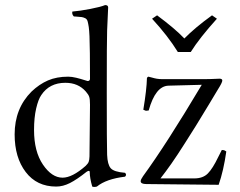

<svg xmlns="http://www.w3.org/2000/svg" viewBox="-20 -718 937 749"><path d="M329.1 -107.9 331.1 -309.1Q331.1 -331.1 328.1 -340.1Q325.2 -349.1 314.9 -360.8Q285.2 -395 234.9 -395Q172.9 -395 141.1 -347.2Q129.4 -330.6 121.1 -294.9Q112.8 -259.3 112.8 -210.9Q112.8 -127 147.5 -75.9Q182.1 -24.9 224.1 -24.9Q261.7 -24.9 314 -70.8Q323.2 -79.6 325.9 -86.7Q328.6 -93.8 329.1 -107.9ZM317.9 -47.9Q279.8 -17.6 252.7 -3.9Q225.6 9.8 199.2 9.8Q123.5 9.8 80.3 -46.9Q37.1 -103.5 37.1 -193.8Q37.1 -294.9 103 -360.8Q133.3 -389.6 167.2 -404.3Q201.2 -418.9 246.1 -418.9Q259.8 -418.9 277.6 -414.6Q295.4 -410.2 308.1 -406Q320.8 -401.9 321.8 -401.9Q331.1 -401.9 331.1 -411.1Q331.1 -526.4 329.1 -576.2Q328.1 -599.6 326.2 -612.8Q324.2 -626 321.8 -634.8Q319.3 -643.6 312.3 -647Q305.2 -650.4 298.8 -651.4Q292.5 -652.3 277.3 -653.3Q271.5 -653.8 268.1 -653.8Q259.8 -662.1 262.2 -672.9Q291.5 -675.3 332 -683.1Q372.6 -690.9 390.1 -698.2Q401.9 -698.2 401.9 -689Q400.4 -661.1 397.9 -599.1Q396.5 -561.5 396.5 -356.4Q396.5 -151.4 397.9 -113.8Q399.4 -76.2 411.9 -61.8Q424.3 -47.4 467.8 -43.9Q475.6 -36.1 467.8 -28.8Q394.5 -20 357.9 9.8Q347.2 12.7 339.8 9.8Q330.1 -23.9 330.1 -46.9Q330.1 -50.3 328.1 -51Q326.2 -51.8 323.2 -50.8Q320.3 -49.8 317.9 -47.9ZM673.8 -515.1Q635.3 -577.6 573.2 -645L592.8 -658.2Q662.1 -606.9 699.2 -567.9Q739.7 -609.4 807.1 -658.2L826.2 -645Q758.3 -569.8 724.1 -515.1ZM559.1 -418.9Q564.5 -418 573.2 -415.3Q582 -412.6 591.8 -410.9Q601.6 -409.2 615.2 -409.2H775.9Q788.1 -409.2 802 -409.7Q815.9 -410.2 825.2 -410.6Q834.5 -411.1 835.9 -411.1Q847.2 -411.1 847.2 -403.8Q847.2 -396 830.1 -369.1Q830.1 -368.7 793.5 -308.1L744.1 -227.1L701.2 -159.2Q670.9 -111.3 648.4 -79.3Q626 -47.4 606 -22H737.8Q772 -22 791 -41.5Q810.1 -61 831.1 -105L845.2 -132.8Q848.6 -132.8 850.8 -132.6Q853 -132.3 854.7 -131.6Q856.4 -130.9 857.2 -130.6Q857.9 -130.4 859.9 -128.9Q861.8 -127.4 862.8 -127Q852.1 -51.8 833 2.9L550.8 0Q528.8 0 528.8 -11.2Q528.8 -17.6 538.1 -30.8Q628.9 -155.3 767.1 -387.2L637.2 -383.8Q586.4 -382.3 560.1 -287.1Q550.3 -285.6 548.3 -286.1Q546.4 -286.6 539.1 -290Q552.2 -369.1 553.2 -413.1Q553.2 -414.6 555.4 -416.7Q557.6 -418.9 559.1 -418.9Z"/></svg>

Font: Linux Libertine Display G
Style: Regular
Weight: 400
Designer: Philipp H. Poll
Foundry: Philipp H. Poll
Version: Version 5.0.9